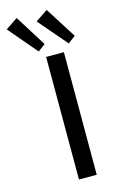

<svg xmlns="http://www.w3.org/2000/svg" viewBox="-224 -990 631 1044"><g transform="rotate(-15 92.0 -468.0)"><path d="M184 -690V0H84V-690ZM153 -936 264 -761 222 -729 84 -890ZM-16 -936 94 -760 53 -729 -84 -890Z"/></g></svg>

Font: Exo 2 Medium
Style: Regular
Weight: 500
Designer: Natanael Gama
Foundry: Natanael Gama
Version: Version 2.010